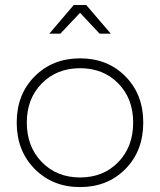

<svg xmlns="http://www.w3.org/2000/svg" viewBox="-20 -759 650 780"><path d="M305.2 -707 225.1 -622.1H180.2L279.8 -738.8H330.1L430.2 -622.1H384.8ZM305.2 -522Q417 -522 489.5 -448.7Q562 -375.5 562 -261.2Q562 -146 489.5 -72.5Q417 1 305.2 1Q193.8 1 120.8 -72.8Q47.9 -146.5 47.9 -261.2Q47.9 -375.5 120.8 -448.7Q193.8 -522 305.2 -522ZM305.2 -38.1Q399.9 -38.1 460.4 -100.3Q521 -162.6 521 -261.2Q521 -358.4 460.4 -420.2Q399.9 -481.9 305.2 -481.9Q210.9 -481.9 149.9 -420.2Q88.9 -358.4 88.9 -261.2Q88.9 -163.1 149.9 -100.6Q210.9 -38.1 305.2 -38.1Z"/></svg>

Font: Montserrat-Arabic ExtraLight
Style: Regular
Weight: 275
Designer: Mohamed Gaber
Foundry: Kief Type Foundry
Version: Version 5.008;PS 005.008;hotconv 1.0.88;makeotf.lib2.5.64775